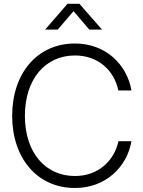

<svg xmlns="http://www.w3.org/2000/svg" viewBox="-20 -963 742 994"><path d="M367.7 10.3C526.4 10.3 636.7 -97.2 660.6 -231.9H593.3C570.3 -128.9 487.8 -51.8 367.7 -51.8C215.8 -51.8 108.9 -171.9 108.9 -363.3C108.9 -554.7 215.8 -675.8 367.7 -675.8C488.8 -675.8 570.8 -598.6 592.8 -494.6H660.6C636.7 -630.4 526.4 -737.8 367.7 -737.8C173.8 -737.8 43 -584.5 43 -363.3C43 -143.1 173.8 10.3 367.7 10.3ZM278.8 -809.6 360.8 -905.3 442.4 -809.6H507.8V-810.1L391.1 -943.4H329.6L213.9 -810.1V-809.6Z"/></svg>

Font: Raveo Display Display Light
Style: Regular
Weight: 300
Designer: Jakub Foglar, Rasmus Andersson (Inter)
Foundry: Jakubfoglar.com
Version: Version 1.100;Glyphs 3.2.3 (3260)